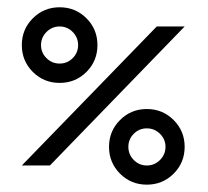

<svg xmlns="http://www.w3.org/2000/svg" viewBox="-20 -584 572 528"><path d="M347.9 -216.1Q333 -201.2 333 -180.2Q333 -159.2 347.9 -144Q362.8 -128.9 383.8 -128.9Q404.8 -128.9 419.9 -144Q435.1 -159.2 435.1 -180.2Q435.1 -201.2 419.9 -216.1Q404.8 -231 383.8 -231Q362.8 -231 347.9 -216.1ZM310.1 -106.4Q279.8 -136.7 279.8 -180.2Q279.8 -223.6 310.1 -253.9Q340.3 -284.2 383.8 -284.2Q427.2 -284.2 457.5 -253.9Q487.8 -223.6 487.8 -180.2Q487.8 -136.7 457.5 -106.4Q427.2 -76.2 383.8 -76.2Q340.3 -76.2 310.1 -106.4ZM107.9 -496.1Q92.8 -481 92.8 -460Q92.8 -439 107.9 -424.1Q123 -409.2 144 -409.2Q165 -409.2 179.9 -424.1Q194.8 -439 194.8 -460Q194.8 -481 179.9 -496.1Q165 -511.2 144 -511.2Q123 -511.2 107.9 -496.1ZM70.3 -386.2Q40 -416.5 40 -460Q40 -503.4 70.3 -533.7Q100.6 -564 144 -564Q187.5 -564 217.8 -533.7Q248 -503.4 248 -460Q248 -416.5 217.8 -386.2Q187.5 -356 144 -356Q100.6 -356 70.3 -386.2ZM40 -128.9 411.1 -511.2H487.8L117.2 -128.9Z"/></svg>

Font: Pfennig
Style: Medium
Weight: 500
Version: Version 20120410 ; ttfautohint (v0.8)